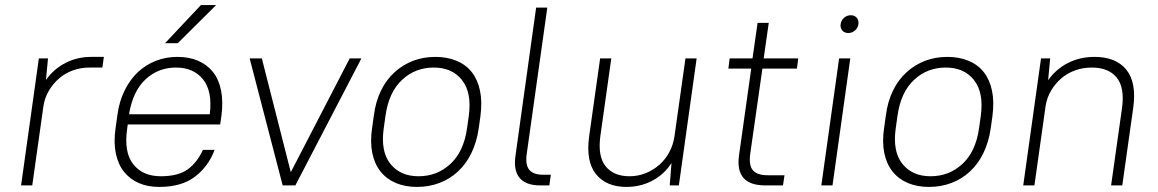

<svg xmlns="http://www.w3.org/2000/svg" viewBox="-20 -730 4561 756"><path d="M133 -500H169L161 -415Q191 -458 237.5 -482Q284 -506 339 -506H389L383 -464H333Q298 -464 267.5 -453Q237 -442 213 -421.5Q189 -401 172.5 -373Q156 -345 151 -312L107 0H63Z M607 6Q561 6 526 -9.5Q491 -25 468 -54Q445 -83 436 -126Q427 -169 435 -225L442 -275Q449 -330 470.5 -373.5Q492 -417 523 -446Q554 -475 593.5 -490.5Q633 -506 679 -506Q725 -506 760.5 -490.5Q796 -475 819 -446Q842 -417 850.5 -373.5Q859 -330 852 -275L847 -240H483L481 -225Q467 -131 504.5 -83.5Q542 -36 613 -36Q682 -36 719.5 -63.5Q757 -91 779 -140H825Q801 -75 748 -34.5Q695 6 607 6ZM673 -464Q603 -464 553 -417.5Q503 -371 488 -280H806Q817 -371 779.5 -417.5Q742 -464 673 -464ZM771 -710H831L680 -560H630Z M963 -500H1011L1125 -52L1357 -500H1403L1143 0H1093Z M1622 6Q1575 6 1538.5 -9.5Q1502 -25 1478.5 -54.5Q1455 -84 1446 -127Q1437 -170 1445 -225L1452 -275Q1459 -330 1480 -373Q1501 -416 1533.5 -445.5Q1566 -475 1606.5 -490.5Q1647 -506 1694 -506Q1741 -506 1778 -490.5Q1815 -475 1838 -445.5Q1861 -416 1870 -373Q1879 -330 1872 -275L1865 -225Q1857 -170 1836 -127Q1815 -84 1783 -54.5Q1751 -25 1710 -9.5Q1669 6 1622 6ZM1628 -36Q1701 -36 1753.5 -84.5Q1806 -133 1819 -225L1826 -275Q1838 -366 1799 -415Q1760 -464 1688 -464Q1615 -464 1563 -415.5Q1511 -367 1498 -275L1491 -225Q1478 -134 1517 -85Q1556 -36 1628 -36Z M2107 0Q2051 0 2026 -29.5Q2001 -59 2010 -119L2091 -700H2135L2054 -124Q2048 -81 2064 -61.5Q2080 -42 2118 -42H2149L2143 0H2107Z M2447 6Q2367 6 2326.5 -44.5Q2286 -95 2300 -195L2343 -500H2387L2344 -195Q2333 -115 2364.5 -75.5Q2396 -36 2459 -36Q2492 -36 2522 -48Q2552 -60 2576 -81Q2600 -102 2615.5 -131Q2631 -160 2636 -195L2679 -500H2723L2653 0H2617L2624 -88Q2595 -43 2548.5 -18.5Q2502 6 2447 6Z M2853 -500H2943L2963 -640H3007L2987 -500H3123L3118 -460H2982L2934 -124Q2928 -79 2944.5 -59.5Q2961 -40 3003 -40H3069L3063 0H2993Q2873 0 2890 -119L2938 -460H2848Z M3284 -500H3328L3258 0H3214ZM3320 -600Q3305 -600 3296.5 -610Q3288 -620 3290 -635Q3292 -650 3303.5 -660Q3315 -670 3330 -670Q3345 -670 3353.5 -660Q3362 -650 3360 -635Q3358 -620 3346.5 -610Q3335 -600 3320 -600Z M3638 6Q3591 6 3554.5 -9.5Q3518 -25 3494.5 -54.5Q3471 -84 3462 -127Q3453 -170 3461 -225L3468 -275Q3475 -330 3496 -373Q3517 -416 3549.5 -445.5Q3582 -475 3622.5 -490.5Q3663 -506 3710 -506Q3757 -506 3794 -490.5Q3831 -475 3854 -445.5Q3877 -416 3886 -373Q3895 -330 3888 -275L3881 -225Q3873 -170 3852 -127Q3831 -84 3799 -54.5Q3767 -25 3726 -9.5Q3685 6 3638 6ZM3644 -36Q3717 -36 3769.5 -84.5Q3822 -133 3835 -225L3842 -275Q3854 -366 3815 -415Q3776 -464 3704 -464Q3631 -464 3579 -415.5Q3527 -367 3514 -275L3507 -225Q3494 -134 3533 -85Q3572 -36 3644 -36Z M4079 -500H4115L4107 -414Q4138 -458 4185 -482Q4232 -506 4290 -506Q4374 -506 4415 -455.5Q4456 -405 4442 -305L4399 0H4355L4398 -305Q4409 -385 4377 -424.5Q4345 -464 4279 -464Q4244 -464 4213.5 -453Q4183 -442 4159 -421.5Q4135 -401 4118.5 -373Q4102 -345 4097 -312L4053 0H4009Z"/></svg>

Font: Retni Sans Light
Style: Italic
Weight: 300
Italic angle: -8°
Designer: Vitaly Kuzmin
Foundry: ParaType Ltd.
Version: Version 1.00;June 10, 2019;FontCreator 11.5.0.2425 64-bit; t